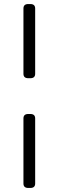

<svg xmlns="http://www.w3.org/2000/svg" viewBox="-20 -790 290 950"><path d="M130 -770Q154 -770 154 -748V-425Q154 -403 130 -403H120Q96 -403 96 -425V-748Q96 -770 120 -770ZM130 -226Q154 -226 154 -204V118Q154 140 130 140H120Q96 140 96 118V-204Q96 -226 120 -226Z"/></svg>

Font: Asap VF Beta
Style: Regular
Weight: 400
Designer: Pablo Cosgaya
Foundry: Pablo Cosgaya
Version: Version 1.007